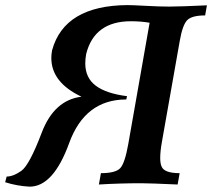

<svg xmlns="http://www.w3.org/2000/svg" viewBox="-59 -714 821 743"><path d="M55.7 8.3Q7.3 5.9 -39.1 -8.8L-33.2 -30.8Q-7.8 -30.8 23.4 -52.7Q54.7 -74.7 102.5 -200.7Q150.4 -326.7 256.3 -339.8Q139.6 -395 139.6 -489.7Q139.6 -503.9 142.6 -519.5Q189.9 -692.4 434.1 -694.3Q452.6 -694.3 505.9 -691.4Q559.1 -688.5 595.2 -688.5Q637.2 -688.5 741.7 -693.4L734.9 -654.3Q683.6 -654.3 665.5 -636Q647.5 -617.7 636.7 -556.2L567.4 -164.1Q561 -127.4 561 -103Q561 -81.1 566.4 -69.3Q577.1 -43.9 636.2 -43.9L628.4 0Q521 -4.9 486.8 -4.9Q404.8 -4.9 323.7 0L331.5 -43.9Q388.2 -43.9 406.2 -63.2Q424.3 -82.5 437.5 -157.2L520 -626Q485.8 -631.8 447.8 -631.8Q306.2 -631.8 274.4 -504.9Q271 -485.4 271 -468.8Q271 -413.1 311.3 -382.6Q351.6 -352.1 432.6 -341.8L429.7 -329.1Q270 -329.1 208.7 -160.4Q147.5 8.3 55.7 8.3Z"/></svg>

Font: Kelvinch
Style: Bold Italic
Weight: 700
Italic angle: -10°
Designer: Paul James Miller
Foundry: High-Logic / Made with FontCreator
Version: Version 3.30 September 23, 2016